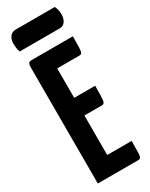

<svg xmlns="http://www.w3.org/2000/svg" viewBox="-225 -916 750 960"><g transform="rotate(-30 150.0 -436.0)"><path d="M30 0V-680Q30 -680 33 -690Q36 -700 50 -700H290Q290 -655 289 -634Q288 -613 284 -606.5Q280 -600 270 -600H142V-100H283Q283 -53 282 -32Q281 -11 277 -5.5Q273 0 263 0ZM38 -328V-430H263Q263 -367 260.5 -347.5Q258 -328 244 -328ZM22 -767Q17 -781 15.5 -793Q14 -805 14 -817Q14 -841 26 -856.5Q38 -872 59 -872H285Q291 -860 293.5 -848Q296 -836 296 -825Q296 -800 285 -783.5Q274 -767 254 -767Z"/></g></svg>

Font: Yanone Kaffeesatz ExtraLight
Style: Bold
Weight: 700
Version: Version 2.003